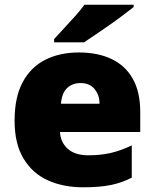

<svg xmlns="http://www.w3.org/2000/svg" viewBox="-20 -786 658 816"><path d="M333 10Q249 10 183.5 -19.5Q118 -49 80 -112Q42 -175 42 -273Q42 -373 76.5 -437Q111 -501 172.5 -532Q234 -563 315 -563Q396 -563 454.5 -535Q513 -507 544.5 -451Q576 -395 576 -310V-225H235Q237 -182 267.5 -154Q298 -126 356 -126Q408 -126 451 -136Q494 -146 540 -168V-31Q500 -10 452.5 0Q405 10 333 10ZM239 -345H403Q403 -382 382 -407.5Q361 -433 322 -433Q288 -433 265.5 -412Q243 -391 239 -345ZM548 -756Q530 -742 503 -721.5Q476 -701 445 -679.5Q414 -658 385.5 -638.5Q357 -619 337 -606H210V-620Q227 -639 251 -664.5Q275 -690 299 -717Q323 -744 339 -766H548Z"/></svg>

Font: Noto Sans Symbols Black
Style: Regular
Weight: 900
Version: Version 2.002